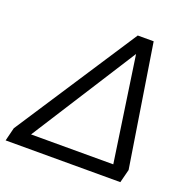

<svg xmlns="http://www.w3.org/2000/svg" viewBox="-125 -813 908 930"><g transform="rotate(20 329.0 -348.0)"><path d="M1.5 0 18.6 -68.8 429.2 -696.3H511.2L610.4 -68.8L592.8 0ZM107.4 -69.3H531.2L452.1 -609.4Z"/></g></svg>

Font: Lesson One Light
Style: Italic
Weight: 300
Italic angle: -14°
Designer: But Ko, Victor Gaultney, Annie Olsen, Julie Remington, Don Collingsworth, Eric Hays, Becca Hirsbrunner
Version: Version 1.100